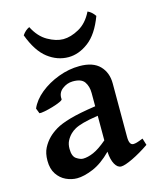

<svg xmlns="http://www.w3.org/2000/svg" viewBox="-108 -771 702 861"><g transform="rotate(-15 243.0 -341.0)"><path d="M143.1 14.6Q117.2 14.6 92 2.9Q66.9 -8.8 50.5 -33.4Q34.2 -58.1 34.2 -95.7Q34.2 -130.4 46.4 -154.1Q58.6 -177.7 76.7 -195.8Q92.3 -211.4 115.7 -225.6Q139.2 -239.7 183.1 -252.4Q227.1 -265.1 304.2 -276.4V-337.9Q304.2 -369.1 289.6 -390.1Q274.9 -411.1 234.4 -410.2Q208.5 -409.7 186.3 -392.6Q164.1 -375.5 167 -346.2Q167.5 -341.8 152.8 -335.2Q138.2 -328.6 117.4 -322.5Q96.7 -316.4 78.6 -313Q60.5 -309.6 54.7 -311L45.4 -335Q61 -371.6 98.1 -401.9Q135.3 -432.1 184.1 -450.4Q232.9 -468.8 282.7 -468.8Q345.2 -468.8 376 -437Q406.7 -405.3 406.7 -355V-106.4Q406.7 -68.4 426.3 -68.4Q433.1 -68.4 442.6 -71Q452.1 -73.7 471.7 -81.5L481.4 -49.8Q439.9 -21.5 402.1 -3.4Q364.3 14.6 347.7 14.6Q330.6 14.6 318.6 -6.8Q306.6 -28.3 304.7 -65.4Q260.7 -21 217.8 -3.2Q174.8 14.6 143.1 14.6ZM191.4 -63.5Q213.4 -63.5 240.5 -75.2Q267.6 -86.9 304.2 -118.2V-232.4Q260.3 -225.6 234.6 -218.5Q209 -211.4 195.1 -203.6Q181.2 -195.8 171.9 -186.5Q159.2 -173.8 151.4 -158.4Q143.6 -143.1 143.6 -121.6Q143.6 -86.4 161.1 -75Q178.7 -63.5 191.4 -63.5ZM246.6 -520Q194.8 -520 150.6 -554Q106.4 -587.9 77.1 -666.5Q90.8 -687 110.4 -695.8Q134.8 -647.5 173.3 -625.7Q211.9 -604 244.6 -604Q279.3 -604 318.1 -625.5Q356.9 -647 380.9 -695.8Q399.9 -687.5 414.1 -666.5Q384.8 -587.9 339.6 -554Q294.4 -520 246.6 -520Z"/></g></svg>

Font: David Libre Medium
Style: Regular
Weight: 500
Designer: Ismar David, J. Victor Gaultney, Annie Olsen and Meir Sadan
Foundry: Monotype Imaging Inc. & SIL International
Version: Version 1.100; ttfautohint (v1.8.4.7-5d5b)